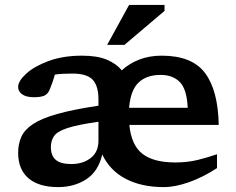

<svg xmlns="http://www.w3.org/2000/svg" viewBox="-20 -752 961 783"><path d="M274.5 -452Q253.5 -452 236 -451Q218.5 -450 204 -448Q195 -416 183 -387.5Q174.5 -367 159.2 -361.2Q144 -355.5 119 -355.5Q86.5 -355.5 70.2 -367.5Q54 -379.5 54 -397Q54 -421.5 86.8 -451.5Q119.5 -481.5 178.2 -503.2Q237 -525 315 -525Q376 -525 415.2 -508.8Q454.5 -492.5 476.5 -465Q507.5 -493.5 548.2 -509.2Q589 -525 639.5 -525Q763.5 -525 816.5 -453.8Q869.5 -382.5 872 -242.5H507.5Q515.5 -160 560.8 -124.8Q606 -89.5 695 -89.5Q745.5 -89.5 787.2 -100Q829 -110.5 865 -123V-66.5Q807.5 -29 750.8 -9Q694 11 648 11Q557 11 492.5 -22.8Q428 -56.5 397 -122Q381 -53 332 -21Q283 11 217 11Q138.5 11 96.2 -25Q54 -61 54 -129Q54 -165 67 -194Q80 -223 114.5 -246Q149 -269 213.5 -287.2Q278 -305.5 381.5 -321V-346.5Q381.5 -401.5 358 -426.8Q334.5 -452 274.5 -452ZM634.5 -446.5Q578 -446.5 545.2 -415.5Q512.5 -384.5 506.5 -312.5H745.5Q742 -388 713.5 -417.2Q685 -446.5 634.5 -446.5ZM187.5 -152.5Q187.5 -117 207.5 -100Q227.5 -83 271 -83Q318 -83 349.8 -107.5Q381.5 -132 381.5 -178V-255.5Q296.5 -243.5 255 -229.8Q213.5 -216 200.5 -197.2Q187.5 -178.5 187.5 -152.5ZM417 -569 506.5 -732H651V-707.5L487.5 -569Z"/></svg>

Font: Newsreader 6pt Medium
Style: Regular
Weight: 500
Designer: Hugues Gentile
Foundry: Production Type
Version: Version 1.003; ttfautohint (v1.8.3)